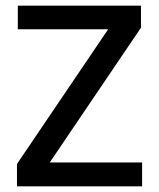

<svg xmlns="http://www.w3.org/2000/svg" viewBox="-20 -659 562 679"><path d="M156 -84.5H482.5V0H40V-79L362.5 -555.5H43V-639H478.5V-561Z"/></svg>

Font: Anek Devanagari Medium Medium
Style: Regular
Weight: 500
Version: Version 1.003